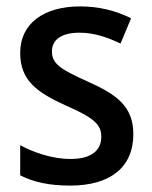

<svg xmlns="http://www.w3.org/2000/svg" viewBox="-20 -569 475 599"><path d="M396 -151C396 -238 342 -275 255 -314C168 -353 142 -370 142 -409C142 -445 172 -467 228 -467C273 -467 315 -453 356 -433L389 -512C340 -536 289 -549 230 -549C117 -549 43 -496 43 -404C43 -318 95 -281 185 -240C275 -201 296 -179 296 -143C296 -100 266 -73 199 -73C145 -73 85 -93 43 -116V-22C84 -1 133 10 199 10C323 10 396 -46 396 -151Z"/></svg>

Font: Noto Sans Devanagari UI SemiCondensed Medium
Style: Regular
Weight: 500
Width: 4
Designer: Jelle Bosma - Monotype Design Team
Foundry: Monotype Imaging Inc.
Version: Version 2.004